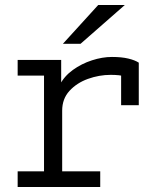

<svg xmlns="http://www.w3.org/2000/svg" viewBox="-20 -752 656 772"><path d="M51 0V-63H157V-448H51V-511H226V-396L220 -410Q238 -445.5 273 -470.8Q308 -496 349.8 -509.5Q391.5 -523 430 -523Q469 -523 496 -516.5Q523 -510 538 -500V-329H467V-479L484 -444Q472 -448 457.5 -449.5Q443 -451 425 -451Q378.5 -451 333.5 -434.8Q288.5 -418.5 259.2 -386.5Q230 -354.5 230 -307V-63H383V0ZM233 -576 375 -732H482L304 -576Z"/></svg>

Font: Overpass Mono Light
Style: Regular
Weight: 300
Monospace: yes
Designer: Delve Withrington, Dave Bailey
Foundry: Delve Fonts LLC
Version: Version 4.000